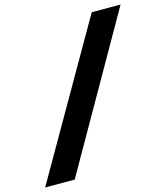

<svg xmlns="http://www.w3.org/2000/svg" viewBox="-123 -894 897 1038"><g transform="rotate(-15 325.0 -375.0)"><path d="M165.5 50 650 -800H488.5L0 50Z"/></g></svg>

Font: B612
Style: Regular
Weight: 700
Italic angle: -10°
Designer: Nicolas Chauveau, Thomas Paillot, Jonathan Favre-Lamarine, Jean-Luc Vinot
Foundry: AIRBUS
Version: Version 1.008